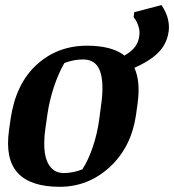

<svg xmlns="http://www.w3.org/2000/svg" viewBox="-20 -719 680 750"><path d="M610.8 -699.2Q630.4 -669.9 636.2 -643.6Q642.1 -617.2 638.7 -595.2Q634.3 -564.9 619.1 -539.8Q604 -514.6 573.2 -492.2Q545.9 -472.2 504.9 -454.1Q529.3 -401.4 517.6 -315.9L511.2 -269.5Q492.7 -143.6 408.7 -66.4Q324.7 10.7 213.4 10.7Q99.6 10.7 49.6 -43.2Q-0.5 -97.2 15.1 -209.5L21.5 -254.9Q41.5 -391.1 122.8 -465.8Q204.1 -540.5 319.8 -540.5Q417 -540.5 466.3 -502Q479.5 -509.8 489.3 -517.6Q505.4 -530.8 513.4 -545.2Q521.5 -559.6 523.9 -577.6Q526.4 -593.8 523.2 -607.4Q520 -621.1 514.9 -631.8Q509.8 -642.6 502 -651.9L504.4 -671.4ZM375 -308.6Q387.2 -395 370.8 -440.9Q354.5 -486.8 304.2 -486.8Q286.6 -486.8 267.6 -483.2Q248.5 -479.5 231.4 -472.7Q207 -429.7 190.2 -378.4Q173.3 -327.1 165.5 -274.4L157.2 -216.3Q145.5 -128.9 165.3 -85.9Q185.1 -43 229 -43Q247.1 -43 266.4 -46.9Q285.6 -50.8 301.8 -57.6Q325.7 -94.7 342.8 -145.8Q359.9 -196.8 367.2 -250.5Z"/></svg>

Font: Noticia Text
Style: Bold Italic
Weight: 700
Italic angle: -8°
Designer: JM Sole
Foundry: JM Sole
Version: Version 1.003